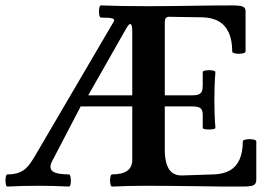

<svg xmlns="http://www.w3.org/2000/svg" viewBox="-24 -686 997 709"><path d="M3.4 -42Q29.8 -42 47.1 -49.1Q64.5 -56.2 76.4 -69.1Q88.4 -82 101.6 -104L396 -606.4Q400.9 -614.7 390.9 -617.9Q380.9 -621.1 348.6 -621.1Q344.2 -621.1 342.3 -632.3Q340.3 -643.6 342.3 -654.8Q344.2 -666 348.6 -666Q418.9 -663.1 524.4 -663.1Q563 -663.1 601.6 -663.6Q640.1 -664.1 678.7 -664.6Q755.9 -666 832.5 -666Q853 -666 863.8 -664.1Q874.5 -662.1 878.7 -657.5Q882.8 -652.8 882.8 -644V-496.1Q882.8 -490.7 870.4 -488.5Q857.9 -486.3 845.7 -488.5Q833.5 -490.7 833.5 -496.1Q833.5 -537.1 821 -564.9Q808.6 -592.8 783.7 -607.2Q758.8 -621.6 721.7 -622.1L599.6 -624Q591.8 -624 588.1 -618.9Q584.5 -613.8 584.5 -603V-132.8Q584.5 -101.1 591.6 -79.6Q598.6 -58.1 612.5 -47.9Q626.5 -37.6 647.5 -38.1L766.6 -42Q802.2 -43.5 825.7 -57.1Q849.1 -70.8 860.8 -97.7Q872.6 -124.5 872.6 -164.1Q872.6 -168.9 885 -171.1Q897.5 -173.3 909.9 -171.1Q922.4 -168.9 922.4 -164.1V-23.9Q922.4 -12.7 918.2 -7.1Q914.1 -1.5 903.8 0.7Q893.6 2.9 873.5 2.9Q829.1 2.9 784.7 2.7Q740.2 2.4 695.8 1.5Q651.4 1 606.7 0.5Q562 0 517.6 0Q453.6 0 389.6 2.9Q385.3 2.9 383.3 -8.3Q381.3 -19.5 383.3 -30.8Q385.3 -42 389.6 -42Q464.4 -42 464.4 -95.2V-569.3Q464.4 -585.9 461.7 -592.8Q459 -599.6 453.9 -596.2Q448.7 -592.8 441.4 -579.6L301.8 -334H686.5Q701.7 -334 709.7 -337.4Q717.8 -340.8 721.2 -348.4Q724.6 -356 724.6 -369.6V-419.9Q724.6 -424.3 736.3 -426Q748 -427.7 759.8 -426Q771.5 -424.3 771.5 -419.9Q767.6 -374.5 767.6 -316.9Q767.6 -259.3 771.5 -213.9Q771.5 -210 759.8 -208.5Q748 -207 736.3 -208.5Q724.6 -210 724.6 -213.9V-262.2Q724.6 -279.3 716.6 -286.1Q708.5 -293 686.5 -293H273.9L168.5 -90.8Q155.3 -65.4 170.2 -53.7Q185.1 -42 230.5 -42Q234.9 -42 236.8 -30.8Q238.8 -19.5 237.1 -8.3Q235.4 2.9 230.5 2.9Q174.3 0 117.2 0Q60.1 0 3.4 2.9Q-1 2.9 -2.9 -8.3Q-4.9 -19.5 -2.9 -30.8Q-1 -42 3.4 -42Z"/></svg>

Font: Junicode Two Beta VF
Style: Regular
Weight: 400
Designer: Peter S. Baker
Foundry: Briery Creek Software
Version: Version 1.031 beta; ttfautohint (v1.8.1.43-b0c9)